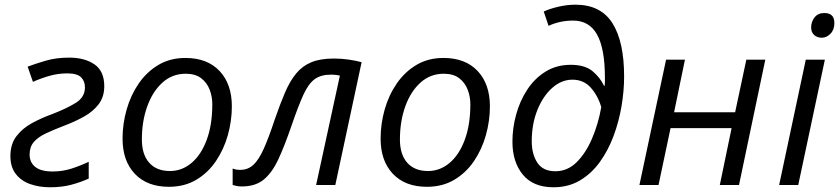

<svg xmlns="http://www.w3.org/2000/svg" viewBox="-20 -790 3583 820"><path d="M193.4 9.8Q147 9.8 108.6 -3.9Q70.3 -17.6 47.4 -47.1Q24.4 -76.7 24.4 -123.5Q24.4 -174.8 50.5 -208.7Q76.7 -242.7 117.9 -264.9Q159.2 -287.1 204.1 -303.2Q267.1 -327.6 304.9 -351.6Q342.8 -375.5 342.8 -417Q342.8 -443.4 326.2 -460Q309.6 -476.6 267.1 -476.6Q227.5 -476.6 189.7 -465.6Q151.9 -454.6 120.6 -440.4L98.1 -505.4Q131.8 -518.1 176 -531Q220.2 -543.9 275.4 -543.9Q341.8 -543.9 383.5 -515.1Q425.3 -486.3 425.3 -421.9Q425.3 -376.5 401.6 -345.2Q377.9 -314 339.6 -292.5Q301.3 -271 257.3 -254.4Q210 -236.3 176.3 -220.5Q142.6 -204.6 124.5 -183.6Q106.4 -162.6 106.4 -129.9Q106.4 -96.7 130.6 -77.1Q154.8 -57.6 205.1 -57.6Q246.6 -57.6 284.9 -69.8Q323.2 -82 358.9 -99.1V-27.3Q324.7 -11.7 284.7 -1Q244.6 9.8 193.4 9.8Z M701.2 7.8Q608.4 7.8 555.9 -47.6Q503.4 -103 503.4 -197.8Q503.4 -260.7 520.8 -322Q538.1 -383.3 572.3 -433.1Q606.4 -482.9 656.5 -512.7Q706.5 -542.5 772 -542.5Q865.2 -542.5 917.7 -486.8Q970.2 -431.2 970.2 -335.9Q970.2 -273.9 953.1 -212.9Q936 -151.9 902.1 -101.8Q868.2 -51.8 817.9 -22Q767.6 7.8 701.2 7.8ZM706.1 -59.6Q756.8 -59.6 797.9 -94Q838.9 -128.4 862.8 -192.6Q886.7 -256.8 886.7 -345.2Q886.7 -377 875.5 -406.7Q864.3 -436.5 839.4 -455.8Q814.5 -475.1 772.9 -475.1Q715.8 -475.1 673.8 -437.3Q631.8 -399.4 608.9 -335.7Q585.9 -272 585.9 -194.3Q585.9 -130.4 617.2 -95Q648.4 -59.6 706.1 -59.6Z M1013.2 6.3Q1001 6.3 990.2 4.2Q979.5 2 973.6 0V-70.3Q986.8 -64.5 1005.9 -64.5Q1038.6 -64.5 1061.8 -85.7Q1085 -106.9 1106.2 -154.1Q1127.4 -201.2 1153.3 -279.3Q1176.3 -346.2 1197.5 -395.5Q1218.8 -444.8 1245.4 -476.8Q1272 -508.8 1310.3 -524.4Q1348.6 -540 1405.8 -540Q1438.5 -540 1468.8 -535.6Q1499 -531.2 1524.4 -524.4L1412.1 0H1330.1L1431.6 -467.3Q1424.8 -468.8 1414.8 -470Q1404.8 -471.2 1393.1 -471.2Q1350.6 -471.2 1324 -451.9Q1297.4 -432.6 1275.6 -385Q1253.9 -337.4 1224.6 -252Q1195.3 -166.5 1168.5 -109.1Q1141.6 -51.8 1106 -22.7Q1070.3 6.3 1013.2 6.3Z M1803.2 7.8Q1710.4 7.8 1658 -47.6Q1605.5 -103 1605.5 -197.8Q1605.5 -260.7 1622.8 -322Q1640.1 -383.3 1674.3 -433.1Q1708.5 -482.9 1758.5 -512.7Q1808.6 -542.5 1874 -542.5Q1967.3 -542.5 2019.8 -486.8Q2072.3 -431.2 2072.3 -335.9Q2072.3 -273.9 2055.2 -212.9Q2038.1 -151.9 2004.2 -101.8Q1970.2 -51.8 1919.9 -22Q1869.6 7.8 1803.2 7.8ZM1808.1 -59.6Q1858.9 -59.6 1899.9 -94Q1940.9 -128.4 1964.8 -192.6Q1988.8 -256.8 1988.8 -345.2Q1988.8 -377 1977.5 -406.7Q1966.3 -436.5 1941.4 -455.8Q1916.5 -475.1 1875 -475.1Q1817.9 -475.1 1775.9 -437.3Q1733.9 -399.4 1710.9 -335.7Q1688 -272 1688 -194.3Q1688 -130.4 1719.2 -95Q1750.5 -59.6 1808.1 -59.6Z M2343.8 9.8Q2257.3 9.8 2212.9 -44.2Q2168.5 -98.1 2168.5 -185.1Q2168.5 -243.7 2184.6 -301.8Q2200.7 -359.9 2232.2 -407.7Q2263.7 -455.6 2310.3 -484.4Q2356.9 -513.2 2417.5 -513.2Q2478 -513.2 2510.5 -486.1Q2543 -459 2559.6 -423.8H2562.5Q2563.5 -432.1 2563.5 -441.2Q2563.5 -450.2 2563.5 -457.5Q2563.5 -581.5 2530.3 -641.8Q2497.1 -702.1 2427.7 -702.1Q2371.6 -702.1 2322.8 -679.7L2302.2 -740.7Q2326.7 -752.4 2364.3 -761.2Q2401.9 -770 2437.5 -770Q2545.4 -770 2595.5 -691.2Q2645.5 -612.3 2645.5 -462.9Q2645.5 -402.3 2634.5 -336.9Q2623.5 -271.5 2600.6 -209.7Q2577.6 -147.9 2542 -98.4Q2506.3 -48.8 2457 -19.5Q2407.7 9.8 2343.8 9.8ZM2352.1 -58.6Q2403.3 -58.6 2442.4 -96.9Q2481.4 -135.3 2508.3 -197.8Q2535.2 -260.3 2547.9 -332.5Q2533.7 -381.3 2503.2 -415.5Q2472.7 -449.7 2424.8 -449.7Q2377.9 -449.7 2338.4 -414.6Q2298.8 -379.4 2274.9 -319.8Q2251 -260.3 2251 -186.5Q2251 -131.8 2274.9 -95.2Q2298.8 -58.6 2352.1 -58.6Z M2710.9 0 2824.7 -535.2H2905.3L2858.9 -310.5H3119.6L3167.5 -535.2H3248.5L3136.2 0H3054.2L3104.5 -242.7H2843.8L2792.5 0Z M3489.7 -628.9Q3470.2 -628.9 3457.3 -640.4Q3444.3 -651.9 3444.3 -672.9Q3444.3 -697.3 3459 -715.8Q3473.6 -734.4 3500.5 -734.4Q3543.5 -734.4 3543.5 -691.9Q3543.5 -663.1 3526.9 -646Q3510.3 -628.9 3489.7 -628.9ZM3307.6 0 3421.4 -535.2H3502.9L3389.2 0Z"/></svg>

Font: Open Sans
Style: Italic
Weight: 400
Italic angle: -12°
Designer: Monotype Design Team
Foundry: Monotype Imaging Inc.
Version: Version 3.000; ttfautohint (v1.8.4)